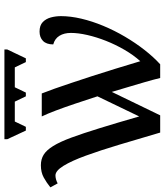

<svg xmlns="http://www.w3.org/2000/svg" viewBox="42 -787 745 869"><g transform="rotate(-90 414.5 -352.5)"><path d="M258 -608 219 -692V-705H625V-692L585 -608H568L544 -658H454L430 -608H413L389 -658H299L275 -608ZM249 0Q220 -99 194 -185.5Q168 -272 144.5 -336.5Q121 -401 98.5 -437.5Q76 -474 55 -474Q47 -474 37.5 -471.5Q28 -469 19 -464L1 -497Q22 -514 45.5 -527Q69 -540 101 -540Q128 -540 148.5 -527.5Q169 -515 188 -484.5Q207 -454 226 -402.5Q245 -351 268.5 -275Q292 -199 322 -95L413 -284Q396 -336 380 -384Q364 -432 349 -471.5Q334 -511 322 -536H426Q436 -511 448 -477Q460 -443 474 -401Q488 -359 504 -310Q520 -261 537 -205.5Q554 -150 572 -90Q600 -121 623.5 -161.5Q647 -202 664 -245Q681 -288 690.5 -329.5Q700 -371 700 -404Q700 -435 687 -456Q674 -477 648 -484Q648 -515 664 -530.5Q680 -546 706 -546Q734 -546 749 -531.5Q764 -517 770 -495Q776 -473 776 -449Q776 -406 764.5 -357Q753 -308 732 -257.5Q711 -207 683 -159.5Q655 -112 623 -71Q591 -30 558 0H496Q488 -33 477.5 -69Q467 -105 455.5 -143.5Q444 -182 433 -219L327 0Z"/></g></svg>

Font: ET Text
Style: Regular
Weight: 470
Designer: Monotype Design Team
Foundry: Monotype Imaging Inc.
Version: Version 2.009